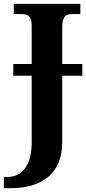

<svg xmlns="http://www.w3.org/2000/svg" viewBox="-59 -734 447 994"><path d="M367.2 -341.8H263.2V2Q263.2 118.2 193.4 179.2Q123.5 240.2 -2.9 240.2H-39.1V182.1H-21Q37.6 182.1 71.3 136Q105 89.8 105 2.9V-341.8H9.8V-402.8H105V-600.1Q105 -632.3 93.8 -646.7Q82.5 -661.1 54.2 -661.1H12.2V-713.9H356.9V-661.1H314.9Q283.7 -661.1 273.4 -644Q263.2 -627 263.2 -596.2V-402.8H367.2Z"/></svg>

Font: Droid Serif
Style: Bold
Weight: 700
Designer: Monotype Design team
Foundry: Monotype Imaging Inc.
Version: Version 1.03